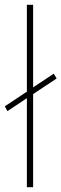

<svg xmlns="http://www.w3.org/2000/svg" viewBox="-37 -780 256 800"><path d="M75 0V-371L-6 -317L-17 -337L75 -398V-760H101V-416L187 -473L199 -453L101 -388V0Z"/></svg>

Font: Noto Sans Lao Looped ExtraCondensed Thin
Style: Regular
Weight: 100
Width: 2
Designer: Mark Frömberg, Ben Mitchell
Foundry: The Fontpad Ltd
Version: Version 1.002; ttfautohint (v1.8.4.7-5d5b)